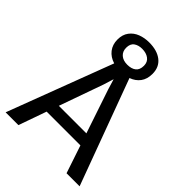

<svg xmlns="http://www.w3.org/2000/svg" viewBox="-268 -1092 1223 1223"><g transform="rotate(45 343.5 -481.0)"><path d="M496.1 -188H191.9L125.5 0H10.3L278.8 -709.5Q235.4 -722.7 210.7 -754.6Q186 -786.6 186 -831.5Q186 -876.5 208.3 -905.8Q230.5 -935.1 265.9 -948.5Q301.3 -961.9 342.3 -961.9Q414.6 -961.9 456.8 -928.7Q499 -895.5 499 -834.5Q499 -787.6 476.1 -756.8Q453.1 -726.1 413.6 -712.4L676.8 0H559.1ZM262.2 -834Q262.2 -800.8 284.2 -781.5Q306.2 -762.2 343.3 -762.2Q380.9 -762.2 402.3 -779.1Q423.8 -795.9 423.8 -833Q423.8 -866.2 400.1 -883.8Q376.5 -901.4 339.4 -901.4Q306.2 -901.4 284.2 -885.7Q262.2 -870.1 262.2 -834ZM468.8 -269 368.7 -566.4 347.7 -635.7 326.2 -566.4 220.7 -269Z"/></g></svg>

Font: Merriweather Sans
Style: Regular
Weight: 400
Designer: Eben Sorkin
Foundry: Eben Sorkin
Version: Version 1.006; ttfautohint (v1.4.1) -l 6 -r 50 -G 0 -x 11 -H